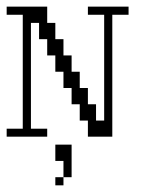

<svg xmlns="http://www.w3.org/2000/svg" viewBox="-20 -410 430 576"><path d="M146 146V121.6H170.4V146ZM170.4 121.6V72.8H146V23.9H194.8V121.6ZM0 0V-23.9H48.3V-365.7H0V-390.1H121.6V-341.3H146V-292.5H170.4V-243.7H194.8V-194.8H219.2V-146H243.7V-97.2H268.1V-48.3H292.5V-365.7H243.7V-390.1H365.7V-365.7H316.9V0H243.7V-48.3H219.2V-97.2H194.8V-146H170.4V-194.8H146V-243.7H121.6V-292.5H97.2V-341.3H72.8V-23.9H121.6V0Z"/></svg>

Font: FS Mondwest Regular
Style: Regular
Weight: 400
Designer: NZWStudios2024
Foundry: https://fontstruct.com
Version: Version 1.0